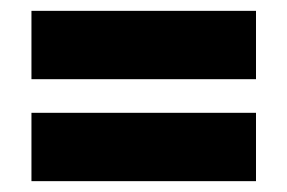

<svg xmlns="http://www.w3.org/2000/svg" viewBox="-20 -499 530 354"><path d="M38 -479H452V-353H38ZM38 -291H452V-165H38Z"/></svg>

Font: Noto Sans Devanagari UI ExtraCondensed Black
Style: Regular
Weight: 900
Width: 2
Designer: Jelle Bosma - Monotype Design Team
Foundry: Monotype Imaging Inc.
Version: Version 2.003